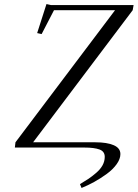

<svg xmlns="http://www.w3.org/2000/svg" viewBox="-20 -727 678 946"><path d="M53.2 0 56.2 -25.9 546.9 -676.8H246.1L185.1 -559.1L163.1 -564L209 -707L231 -702.1H638.2L633.8 -676.8L143.1 -25.9H450.2Q506.8 -25.9 540 -11.7Q573.2 2.4 573.2 32.2Q573.2 56.2 554.7 82Q536.1 107.9 506.3 129.6Q476.6 151.4 445.3 168.7Q414.1 186 381.8 199.2L374 180.2Q398.9 165.5 416.3 153.8Q433.6 142.1 454.1 124.5Q474.6 106.9 485.4 87.2Q496.1 67.4 496.1 45.9Q496.1 19 470.2 9.5Q444.3 0 396 0Z"/></svg>

Font: Dehuti Alt
Style: Italic
Weight: 400
Version: Version 1.2